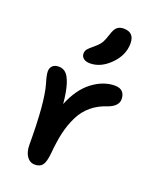

<svg xmlns="http://www.w3.org/2000/svg" viewBox="-149 -836 793 980"><g transform="rotate(20 247.5 -346.0)"><path d="M249 -523.9Q226.6 -523.9 213.9 -533.9Q201.2 -543.9 201.2 -560.1Q201.2 -574.2 209.7 -584.7Q218.3 -595.2 240.2 -612.8Q263.7 -631.8 273.7 -648.9Q283.7 -666 293.9 -698.2Q302.7 -727.5 316.2 -738.8Q329.6 -750 351.1 -750Q409.2 -750 409.2 -689.9Q409.2 -626.5 358.4 -575.2Q307.6 -523.9 249 -523.9ZM161.1 58.1Q133.8 58.1 117.4 34.4Q101.1 10.7 101.1 -27.8Q101.1 -256.8 74.2 -349.1Q61 -392.6 61 -412.1Q61 -431.2 72.8 -442.6Q84.5 -454.1 106.9 -454.1Q129.4 -454.1 145.5 -439.2Q161.6 -424.3 173.8 -385.5Q186 -346.7 191.9 -282.2Q228 -371.6 287.1 -416.3Q346.2 -460.9 408.2 -460.9Q437 -460.9 450.4 -446.3Q463.9 -431.6 463.9 -407.2Q463.9 -370.1 413.1 -350.1Q362.8 -334.5 326.9 -304.7Q291 -274.9 269.5 -231.2Q248 -187.5 236.8 -138.4Q225.6 -89.4 220.2 -24.9Q215.3 23.9 202.1 41Q189 58.1 161.1 58.1Z"/></g></svg>

Font: Shantell Sans Bouncy
Style: Regular
Weight: 500
Designer: Stephen Nixon, Anya Danilova, Shantell Martin
Foundry: Arrow Type
Version: Version 1.006;[9816181b4]